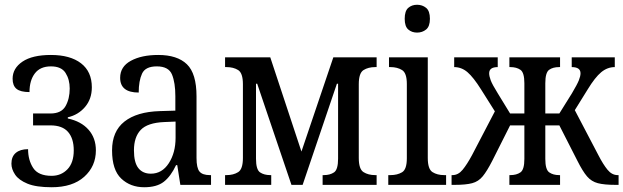

<svg xmlns="http://www.w3.org/2000/svg" viewBox="-20 -777 2620 807"><path d="M197 10Q132 10 95.5 -5Q59 -20 43.5 -43Q28 -66 28 -89Q28 -119 46.5 -134.5Q65 -150 98 -150Q98 -104 119.5 -71Q141 -38 197 -38Q237 -38 263.5 -65.5Q290 -93 290 -145Q290 -195 266 -222.5Q242 -250 192 -250H119V-300H192Q238 -300 255.5 -331Q273 -362 273 -405Q273 -443 255.5 -470.5Q238 -498 194 -498Q149 -498 126.5 -468.5Q104 -439 104 -390Q66 -390 49.5 -403.5Q33 -417 33 -446Q33 -490 74.5 -518Q116 -546 194 -546Q275 -546 320.5 -511Q366 -476 366 -410Q366 -361 337.5 -327.5Q309 -294 265 -284V-279Q321 -267 352 -232Q383 -197 383 -145Q383 -78 334 -34Q285 10 197 10Z M586 10Q528 10 489.5 -26.5Q451 -63 451 -145Q451 -225 503 -266Q555 -307 651 -310L717 -312V-373Q717 -429 703 -463.5Q689 -498 639 -498Q591 -498 577 -467.5Q563 -437 563 -388Q485 -388 485 -450Q485 -497 530 -521.5Q575 -546 645 -546Q725 -546 765.5 -507Q806 -468 806 -372V-113Q806 -71 818.5 -56Q831 -41 862 -41H867V0H738L725 -83H720Q698 -36 668.5 -13Q639 10 586 10ZM614 -47Q661 -47 689.5 -91Q718 -135 718 -198V-266L670 -264Q600 -261 571.5 -231Q543 -201 543 -145Q543 -94 561.5 -70.5Q580 -47 614 -47Z M926 0V-41H932Q961 -41 981 -53.5Q1001 -66 1001 -113V-423Q1001 -470 981 -482.5Q961 -495 932 -495H926V-536H1116L1247 -140L1381 -536H1563V-495H1557Q1528 -495 1508 -482.5Q1488 -470 1488 -423V-113Q1488 -66 1508 -53.5Q1528 -41 1557 -41H1563V0H1336V-41H1341Q1367 -41 1384 -52.5Q1401 -64 1401 -110V-425H1396L1252 0H1205L1061 -425H1056V-110Q1056 -64 1073 -52.5Q1090 -41 1116 -41H1120V0Z M1733 -640Q1711 -640 1696 -653Q1681 -666 1681 -698Q1681 -731 1696 -744Q1711 -757 1733 -757Q1755 -757 1771 -744Q1787 -731 1787 -698Q1787 -666 1771 -653Q1755 -640 1733 -640ZM1612 0V-41H1621Q1650 -41 1670 -53Q1690 -65 1690 -112V-424Q1690 -470 1670 -482.5Q1650 -495 1621 -495H1615V-536H1778V-113Q1778 -66 1798 -53.5Q1818 -41 1847 -41H1855V0Z M1878 0V-41H1882Q1906 -41 1924.5 -63.5Q1943 -86 1964 -125L2060 -309L2002 -401Q1970 -452 1945 -473.5Q1920 -495 1889 -495V-536H2072V-495Q2036 -495 2036 -469Q2036 -457 2042.5 -439.5Q2049 -422 2072 -385L2124 -300H2184V-427Q2184 -472 2167.5 -483.5Q2151 -495 2125 -495H2121V-536H2334V-495H2330Q2304 -495 2288 -483.5Q2272 -472 2272 -427V-300H2331L2384 -385Q2406 -422 2413 -439.5Q2420 -457 2420 -469Q2420 -495 2383 -495V-536H2564V-495Q2533 -495 2507 -473.5Q2481 -452 2450 -401L2396 -314L2495 -125Q2515 -86 2533.5 -63.5Q2552 -41 2576 -41H2580V0H2567Q2520 0 2493 -7Q2466 -14 2447.5 -35.5Q2429 -57 2407 -101L2331 -250H2272V-109Q2272 -64 2288.5 -52.5Q2305 -41 2330 -41H2334V0H2121V-41H2125Q2151 -41 2167.5 -52.5Q2184 -64 2184 -109V-250H2124L2049 -101Q2027 -58 2009 -36Q1991 -14 1964.5 -7Q1938 0 1891 0Z"/></svg>

Font: Noto Serif Condensed
Style: Regular
Weight: 400
Width: 3
Designer: Monotype Design Team
Foundry: Monotype Imaging Inc.
Version: Version 2.013; ttfautohint (v1.8.4.7-5d5b)